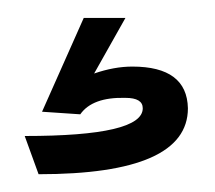

<svg xmlns="http://www.w3.org/2000/svg" viewBox="-20 -71 242 216"><path d="M7.8 82Q140.6 82 140.6 50.8Q140.6 39.1 121.1 39.1Q84 38.1 70.3 57.6L27.3 54.7L74.2 -50.8H121.1L85.9 11.7Q108.4 3.9 128.9 3.9Q190.4 3.9 191.4 50.8Q191.4 125 23.4 125Z"/></svg>

Font: RobotoJAA
Style: Medium
Weight: 500
Version: Version 2.05; 2016-11-05